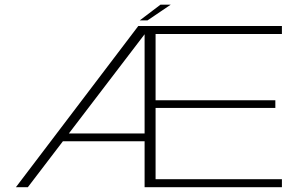

<svg xmlns="http://www.w3.org/2000/svg" viewBox="-20 -784 1284 804"><path d="M46.5 0H96.5L600 -659.5L600.5 -675H559ZM226 -192.5H594.5V-225H243ZM585.5 0H1160.5V-33.5H631.5V-332H1133V-364H631.5V-641.5H1160.5V-675H585.5ZM565 -698.5H597.5L695 -764.5H652Z"/></svg>

Font: Anybody Expanded ExtraLight
Style: Regular
Weight: 250
Width: 7
Version: Version 1.113;gftools[0.9.25]